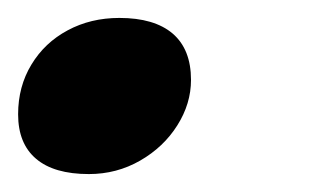

<svg xmlns="http://www.w3.org/2000/svg" viewBox="-21 -178 343 212"><path d="M110.8 -158.2Q149.4 -158.2 169.7 -140.9Q189.9 -123.5 189.9 -89.8Q189.9 -63.5 174.8 -39.6Q159.7 -15.6 133.8 -0.7Q107.9 14.2 77.1 14.2Q38.6 14.2 18.8 -2.7Q-1 -19.5 -1 -51.8Q-1 -82.5 13.7 -106.7Q28.3 -130.9 53.7 -144.5Q79.1 -158.2 110.8 -158.2Z"/></svg>

Font: TypoPRO Playfair Display SC
Style: Italic
Weight: 900
Italic angle: -14°
Designer: Claus Eggers Sørensen
Foundry: Claus Eggers Sørensen
Version: Version 1.004;PS 001.004;hotconv 1.0.70;makeotf.lib2.5.58329